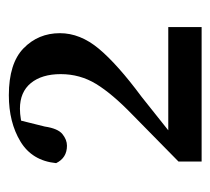

<svg xmlns="http://www.w3.org/2000/svg" viewBox="-41 -918 487 445"><g transform="rotate(-90 202.5 -695.5)"><path d="M50.6 -471.7V-525.3L159.2 -632.1Q207.6 -678.9 230.4 -716.2Q253.2 -753.6 253.2 -798.2Q253.2 -842.1 232.4 -867.5Q211.6 -892.8 173 -892.8Q161.4 -892.8 148.5 -890.6Q135.6 -888.5 122.2 -882.8L147.1 -897.1L131.7 -835.2Q127.2 -804.8 114.2 -794.3Q101.2 -783.8 87.3 -783.8Q59.1 -783.8 46.9 -808.9Q52.5 -864.7 97 -891.6Q141.5 -918.5 204.3 -918.5Q278.1 -918.5 313.1 -884.4Q348.1 -850.2 348.1 -800.2Q348.1 -753.1 312.1 -710Q276.1 -666.8 200.6 -610.8L95.5 -527.1L114 -561.6L114.5 -549H362.3V-471.7Z"/></g></svg>

Font: Noto Serif HK
Style: Regular
Weight: 200
Designer: Ryoko NISHIZUKA 西塚涼子 (kana & ideographs); Frank Grießhammer (Latin, Greek & Cyrillic); Wenlong ZHANG 张文龙 (bopomofo); San
Foundry: Adobe
Version: Version 2.001;hotconv 1.1.0;makeotfexe 2.6.0